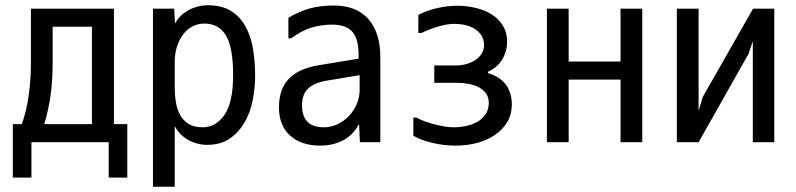

<svg xmlns="http://www.w3.org/2000/svg" viewBox="-20 -559 3040 733"><path d="M98 -320V-526H415V-85H466V119H395V-16H100V119H29V-85H63Q81 -133 89.5 -194.5Q98 -256 98 -320ZM331 -85V-457H181V-318Q181 -251 173 -195Q165 -139 149 -85Z M647 -224Q647 -196 651.5 -169Q656 -142 667.5 -120.5Q679 -99 700 -86Q721 -73 754 -73Q804 -73 837 -120.5Q870 -168 870 -272Q870 -377 843 -423Q816 -469 760 -469Q736 -469 715.5 -458.5Q695 -448 680 -428.5Q665 -409 656 -382Q647 -355 647 -322ZM771 -6Q732 -6 699 -24.5Q666 -43 648 -76H647V154H564V-526H645L648 -470H649Q656 -485 669.5 -498Q683 -511 699.5 -520Q716 -529 735 -534Q754 -539 772 -539Q827 -539 862 -517Q897 -495 917.5 -457.5Q938 -420 946 -371.5Q954 -323 954 -269Q954 -222 944.5 -175Q935 -128 913 -90.5Q891 -53 856.5 -29.5Q822 -6 771 -6Z M1353 -215V-272L1233 -252Q1184 -245 1158.5 -223Q1133 -201 1133 -156Q1133 -116 1153.5 -94.5Q1174 -73 1216 -73Q1244 -73 1269 -85Q1294 -97 1312.5 -116.5Q1331 -136 1342 -162Q1353 -188 1353 -215ZM1081 -413V-491Q1121 -515 1161.5 -526.5Q1202 -538 1253 -538Q1341 -538 1386.5 -486Q1432 -434 1432 -341V-16H1354L1351 -83H1349Q1326 -41 1287.5 -22Q1249 -3 1203 -3Q1130 -3 1087.5 -41.5Q1045 -80 1045 -149Q1045 -218 1082 -257.5Q1119 -297 1197 -310L1349 -335V-349Q1349 -412 1324.5 -438.5Q1300 -465 1249 -465Q1207 -465 1169 -453.5Q1131 -442 1092 -413Z M1934 -160Q1934 -123 1917 -94Q1900 -65 1870.5 -44.5Q1841 -24 1802 -13.5Q1763 -3 1719 -3Q1675 -3 1630.5 -13.5Q1586 -24 1558 -41V-110H1570Q1584 -102 1602.5 -95.5Q1621 -89 1640 -84Q1659 -79 1677.5 -76Q1696 -73 1711 -73Q1739 -73 1763.5 -79Q1788 -85 1806.5 -96.5Q1825 -108 1835.5 -125.5Q1846 -143 1846 -166Q1846 -187 1836 -201.5Q1826 -216 1808.5 -225.5Q1791 -235 1768.5 -239Q1746 -243 1722 -243H1638V-309H1720Q1739 -309 1758.5 -314Q1778 -319 1793.5 -329Q1809 -339 1818.5 -353.5Q1828 -368 1828 -387Q1828 -408 1818 -423.5Q1808 -439 1792 -449Q1776 -459 1755.5 -463.5Q1735 -468 1714 -468Q1688 -468 1652.5 -457.5Q1617 -447 1589 -433H1577V-502Q1609 -519 1648.5 -528Q1688 -537 1726 -537Q1763 -537 1797.5 -528.5Q1832 -520 1858 -503.5Q1884 -487 1900 -461Q1916 -435 1916 -401Q1916 -364 1898 -333Q1880 -302 1843 -285V-280Q1889 -266 1911.5 -235.5Q1934 -205 1934 -160Z M2432 -526V-16H2349V-255H2151V-16H2068V-526H2151V-324H2349V-526Z M2647 -136 2663 -189 2855 -526H2936V-16H2854V-402L2838 -354L2647 -16H2564V-526H2647Z"/></svg>

Font: D2Coding ligature
Style: Regular
Weight: 400
Monospace: yes
Designer: Yong-Rak Park; Jeong-Hwan Yoon; Sang-Min Lee;
Foundry: NHN Corporation
Version: Version 1.3.2; Build 20180524